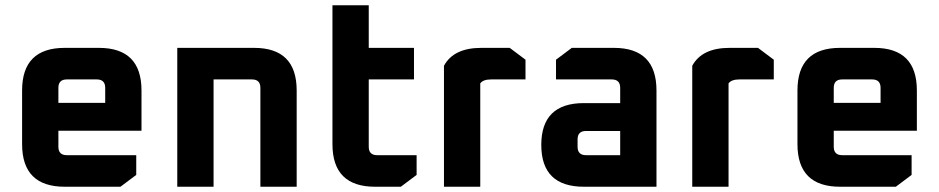

<svg xmlns="http://www.w3.org/2000/svg" viewBox="-20 -710 3570 730"><path d="M64 -162V-366Q64 -528 226 -528H356Q518 -528 518 -366V-213H202V-152Q202 -120 234 -120H498V-45L438 0H226Q64 0 64 -162ZM202 -319H380V-376Q380 -408 348 -408H234Q202 -408 202 -376Z M654 0V-528H946Q1108 -528 1108 -366V0H970V-376Q970 -408 938 -408H792V0Z M1244 -162V-690H1382V-528H1554V-408H1382V-152Q1382 -120 1414 -120H1564V-45L1504 0H1406Q1244 0 1244 -162Z M1668 0V-460Q1705 -528 1810 -528H1918L1978 -483V-408H1847Q1817 -408 1806 -393V0Z M2200 0Q2038 0 2038 -159Q2038 -318 2200 -318H2338V-376Q2338 -408 2306 -408H2094V-483L2154 -528H2314Q2476 -528 2476 -366V0ZM2176 -152Q2176 -120 2208 -120H2338V-212H2208Q2176 -212 2176 -180Z M2612 0V-460Q2649 -528 2754 -528H2862L2922 -483V-408H2791Q2761 -408 2750 -393V0Z M3012 -162V-366Q3012 -528 3174 -528H3304Q3466 -528 3466 -366V-213H3150V-152Q3150 -120 3182 -120H3446V-45L3386 0H3174Q3012 0 3012 -162ZM3150 -319H3328V-376Q3328 -408 3296 -408H3182Q3150 -408 3150 -376Z"/></svg>

Font: Oxanium ExtraLight
Style: Bold
Weight: 700
Version: Version 2.000